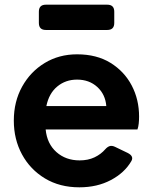

<svg xmlns="http://www.w3.org/2000/svg" viewBox="-20 -788 652 820"><path d="M319 12Q235 12 172 -26Q109 -64 74 -128.5Q39 -193 39 -273Q39 -354 74.5 -418Q110 -482 171 -519Q232 -556 309 -556Q393 -556 452 -519.5Q511 -483 542.5 -423Q574 -363 574 -290Q574 -275 572.5 -260.5Q571 -246 567 -235H175Q181 -174 221 -138.5Q261 -103 320 -103Q356 -103 383.5 -116Q411 -129 430 -151Q439 -161 448.5 -164Q458 -167 471 -161L525 -135Q553 -121 541 -100Q512 -50 453.5 -19Q395 12 319 12ZM309 -448Q260 -448 224.5 -418.5Q189 -389 178 -335H434Q430 -385 395.5 -416.5Q361 -448 309 -448ZM176 -660Q146 -660 146 -690V-738Q146 -768 176 -768H438Q468 -768 468 -738V-690Q468 -660 438 -660Z"/></svg>

Font: Pitagon Sans Text
Style: Bold
Weight: 700
Designer: Travis Tran
Foundry: Pitagon
Version: Version 1.001; ttfautohint (v1.8.4.7-5d5b);gftools[0.9.26]